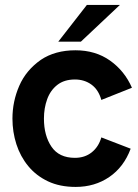

<svg xmlns="http://www.w3.org/2000/svg" viewBox="-20 -726 542 756"><path d="M278 10Q215.5 10 169 -12Q122.5 -34 91.2 -72Q60 -110 44.5 -158.2Q29 -206.5 29 -259Q29 -326.5 55.8 -388Q82.5 -449.5 141 -490.5Q197 -528 277 -528Q356 -528 413.2 -487.5Q470.5 -447 499.5 -380.5L379 -332.5Q368 -372.5 340.2 -392.8Q312.5 -413 275 -413Q233 -413 205.8 -391.8Q178.5 -370.5 165.8 -335.5Q153 -300.5 153 -259Q153 -192 182.8 -148.2Q212.5 -104.5 275 -104.5Q314 -104.5 341.2 -126.2Q368.5 -148 379 -185L494.5 -140.5Q467.5 -68 410.2 -29Q353 10 278 10ZM298.5 -562H209.5L322 -706.5H452Z"/></svg>

Font: Acari Sans
Style: Bold
Weight: 700
Designer: Alfredo Marco Pradil and Stefan Peev (font) & Cristiano Sobral (main changes)
Foundry: Alfredo Marco Pradil and Stefan Peev (font) & Cristiano Sobral (main changes)
Version: Version 1.063; ttfautohint (v1.8.3)